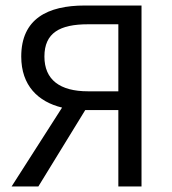

<svg xmlns="http://www.w3.org/2000/svg" viewBox="-20 -676 622 696"><path d="M409 0H493V-656H287C153 -656 57 -608 57 -471C57 -366 118 -307 205 -286L22 0H119L289 -277H409ZM299 -345C197 -345 141 -387 141 -471C141 -557 197 -588 299 -588H409V-345Z"/></svg>

Font: DAIFUKU Sans
Style: Regular
Weight: 400
Designer: Original font ‘Source Han Sans JP’ : Paul D. Hunt
Foundry: Daifuku
Version: Version 1.000